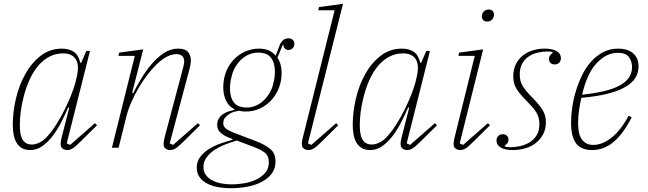

<svg xmlns="http://www.w3.org/2000/svg" viewBox="-20 -775 3397 1007"><path d="M139 12Q112 12 94.5 1.5Q77 -9 66.5 -27Q56 -45 51.5 -69.5Q47 -94 47 -121Q47 -187 63.5 -257.5Q80 -328 112.5 -386.5Q145 -445 193.5 -482.5Q242 -520 305 -520Q341 -520 366 -504Q391 -488 401 -446H406L433 -508H452L330 -23L348 -15L478 -129L489 -118L405 -35Q376 -6 361.5 3Q347 12 333 12Q319 12 308.5 4.5Q298 -3 298 -20Q298 -33 303 -53L343 -210L338 -212Q323 -177 303 -137.5Q283 -98 258.5 -65Q234 -32 204 -10Q174 12 139 12ZM148 -17Q166 -17 188.5 -28Q211 -39 232 -64Q256 -91 278 -126.5Q300 -162 319 -200Q338 -238 352.5 -274.5Q367 -311 375 -340L380 -361Q398 -429 379 -462Q360 -495 311 -495Q273 -495 240.5 -478.5Q208 -462 182 -432Q156 -402 136.5 -360Q117 -318 104 -267Q93 -224 88.5 -187Q84 -150 84 -121Q84 -99 86.5 -80Q89 -61 96 -47Q103 -33 115.5 -25Q128 -17 148 -17Z M873 12Q859 12 848.5 4.5Q838 -3 838 -20Q838 -33 843 -53L941 -422Q946 -442 946 -452Q946 -491 905 -491Q857 -491 802 -438Q778 -415 753.5 -383Q729 -351 707.5 -314.5Q686 -278 669 -239.5Q652 -201 643 -165L602 0H567L687 -482H601L605 -499L731 -516L673 -288L679 -287Q696 -321 720 -361.5Q744 -402 774 -437.5Q804 -473 839 -496.5Q874 -520 915 -520Q951 -520 966 -502.5Q981 -485 981 -457Q981 -439 975 -417L870 -23L888 -15L1018 -129L1029 -118L945 -35Q916 -6 901.5 3Q887 12 873 12Z M1192 212Q1106 212 1059 183.5Q1012 155 1012 104Q1012 73 1029 49.5Q1046 26 1073 8.5Q1100 -9 1133 -21Q1166 -33 1198 -41L1200 -46L1191 -49Q1160 -60 1139.5 -76.5Q1119 -93 1119 -120Q1119 -140 1128 -154Q1137 -168 1150.5 -177Q1164 -186 1180 -191Q1196 -196 1210 -199V-202Q1180 -217 1165.5 -247Q1151 -277 1151 -318Q1151 -361 1165.5 -398Q1180 -435 1205.5 -462Q1231 -489 1265.5 -504.5Q1300 -520 1339 -520Q1395 -520 1426 -483L1443 -528Q1458 -574 1492 -574Q1507 -574 1515.5 -566Q1524 -558 1524 -545Q1524 -531 1515 -522Q1506 -513 1492 -513Q1482 -513 1474.5 -520Q1467 -527 1466 -540H1463L1435 -472Q1446 -457 1451.5 -436.5Q1457 -416 1457 -392Q1457 -349 1442 -312Q1427 -275 1401.5 -248Q1376 -221 1342 -205.5Q1308 -190 1269 -190Q1249 -190 1234 -194Q1225 -193 1211 -189.5Q1197 -186 1183.5 -178Q1170 -170 1160.5 -158Q1151 -146 1151 -128Q1151 -113 1163.5 -102Q1176 -91 1209 -78L1322 -35Q1369 -17 1397 6Q1425 29 1425 72Q1425 110 1404.5 136.5Q1384 163 1350.5 180Q1317 197 1275.5 204.5Q1234 212 1192 212ZM1275 -211Q1299 -211 1321 -220.5Q1343 -230 1361 -246.5Q1379 -263 1392.5 -285Q1406 -307 1412 -331Q1419 -358 1420.5 -374.5Q1422 -391 1422 -397Q1422 -445 1401.5 -472Q1381 -499 1333 -499Q1309 -499 1286.5 -489.5Q1264 -480 1246 -463.5Q1228 -447 1215 -425Q1202 -403 1196 -379Q1189 -352 1187.5 -335.5Q1186 -319 1186 -313Q1186 -265 1206.5 -238Q1227 -211 1275 -211ZM1196 192Q1225 192 1259 186.5Q1293 181 1322 167.5Q1351 154 1370.5 132Q1390 110 1390 76Q1390 41 1366.5 24Q1343 7 1309 -5L1222 -38Q1187 -28 1155.5 -15Q1124 -2 1100 15Q1076 32 1061.5 53.5Q1047 75 1047 101Q1047 124 1058.5 141Q1070 158 1090.5 169.5Q1111 181 1138 186.5Q1165 192 1196 192Z M1598 12Q1584 12 1573.5 4.5Q1563 -3 1563 -20Q1563 -33 1568 -53L1735 -721H1649L1653 -738L1779 -755L1595 -23L1613 -15L1743 -129L1754 -118L1670 -35Q1641 -6 1626.5 3Q1612 12 1598 12Z M1922 12Q1895 12 1877.5 1.5Q1860 -9 1849.5 -27Q1839 -45 1834.5 -69.5Q1830 -94 1830 -121Q1830 -187 1846.5 -257.5Q1863 -328 1895.5 -386.5Q1928 -445 1976.5 -482.5Q2025 -520 2088 -520Q2124 -520 2149 -504Q2174 -488 2184 -446H2189L2216 -508H2235L2113 -23L2131 -15L2261 -129L2272 -118L2188 -35Q2159 -6 2144.5 3Q2130 12 2116 12Q2102 12 2091.5 4.5Q2081 -3 2081 -20Q2081 -33 2086 -53L2126 -210L2121 -212Q2106 -177 2086 -137.5Q2066 -98 2041.5 -65Q2017 -32 1987 -10Q1957 12 1922 12ZM1931 -17Q1949 -17 1971.5 -28Q1994 -39 2015 -64Q2039 -91 2061 -126.5Q2083 -162 2102 -200Q2121 -238 2135.5 -274.5Q2150 -311 2158 -340L2163 -361Q2181 -429 2162 -462Q2143 -495 2094 -495Q2056 -495 2023.5 -478.5Q1991 -462 1965 -432Q1939 -402 1919.5 -360Q1900 -318 1887 -267Q1876 -224 1871.5 -187Q1867 -150 1867 -121Q1867 -99 1869.5 -80Q1872 -61 1879 -47Q1886 -33 1898.5 -25Q1911 -17 1931 -17Z M2394 12Q2380 12 2369.5 4.5Q2359 -3 2359 -20Q2359 -33 2364 -53L2470 -482H2384L2388 -499L2514 -516L2391 -23L2409 -15L2539 -129L2550 -118L2466 -35Q2437 -6 2422.5 3Q2408 12 2394 12ZM2535 -662Q2521 -662 2514 -670Q2507 -678 2507 -688Q2507 -698 2511 -706Q2515 -714 2523 -719.5Q2531 -725 2543 -725Q2557 -725 2564 -717Q2571 -709 2571 -699Q2571 -689 2567 -681Q2563 -673 2555 -667.5Q2547 -662 2535 -662Z M2670 12Q2628 12 2606 -1.5Q2584 -15 2584 -38Q2584 -52 2593 -61.5Q2602 -71 2617 -71Q2631 -71 2639 -63Q2647 -55 2647 -42Q2647 -32 2641 -24Q2635 -16 2627 -11L2628 -7Q2633 -5 2641 -4Q2649 -3 2658 -3Q2680 -3 2706.5 -8.5Q2733 -14 2756 -27.5Q2779 -41 2794 -64.5Q2809 -88 2809 -123Q2809 -141 2805.5 -155.5Q2802 -170 2793.5 -184.5Q2785 -199 2771 -214.5Q2757 -230 2737 -251Q2706 -282 2689 -309Q2672 -336 2672 -375Q2672 -410 2685 -437Q2698 -464 2720.5 -482.5Q2743 -501 2773 -510.5Q2803 -520 2837 -520Q2878 -520 2900 -506.5Q2922 -493 2922 -470Q2922 -456 2913 -446.5Q2904 -437 2889 -437Q2875 -437 2867 -445.5Q2859 -454 2859 -466Q2859 -476 2865 -484.5Q2871 -493 2879 -498L2878 -502Q2869 -505 2851 -505Q2828 -505 2802.5 -499.5Q2777 -494 2755.5 -480.5Q2734 -467 2720 -443.5Q2706 -420 2706 -385Q2706 -367 2709.5 -352.5Q2713 -338 2721.5 -324Q2730 -310 2743.5 -294Q2757 -278 2778 -257Q2810 -224 2826.5 -197Q2843 -170 2843 -133Q2843 -98 2829 -71.5Q2815 -45 2791.5 -26Q2768 -7 2736.5 2.5Q2705 12 2670 12Z M3085 12Q3027 12 3001 -23.5Q2975 -59 2975 -132Q2975 -167 2981 -210Q2987 -253 3000 -296Q3013 -339 3032.5 -379.5Q3052 -420 3079.5 -451Q3107 -482 3142.5 -501Q3178 -520 3222 -520Q3242 -520 3261 -515.5Q3280 -511 3295 -500Q3310 -489 3319.5 -471.5Q3329 -454 3329 -427Q3329 -394 3312.5 -367Q3296 -340 3260 -319Q3224 -298 3167 -283.5Q3110 -269 3029 -262Q3022 -231 3017 -197.5Q3012 -164 3012 -129Q3012 -106 3015.5 -85.5Q3019 -65 3028 -49.5Q3037 -34 3052.5 -24.5Q3068 -15 3092 -15Q3140 -15 3188.5 -54Q3237 -93 3277 -168L3293 -160Q3269 -113 3244 -80Q3219 -47 3193 -26.5Q3167 -6 3140 3Q3113 12 3085 12ZM3033 -278Q3095 -285 3143.5 -296Q3192 -307 3226 -324.5Q3260 -342 3277.5 -366.5Q3295 -391 3295 -424Q3295 -452 3279 -475Q3263 -498 3220 -498Q3161 -498 3110 -444.5Q3059 -391 3033 -278Z"/></svg>

Font: IBM Plex Serif ExtLt
Style: Italic
Weight: 200
Italic angle: -14°
Designer: Mike Abbink, Paul van der Laan, Pieter van Rosmalen
Foundry: Bold Monday
Version: Version 3.001